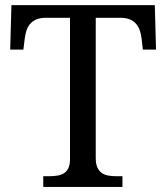

<svg xmlns="http://www.w3.org/2000/svg" viewBox="-20 -734 653 754"><path d="M356 -113.8Q356 -90.3 362.5 -76.2Q369.1 -62 380.1 -54.4Q391.1 -46.9 406.2 -44.4Q421.4 -42 438 -42H460.9V0H149.9V-42H172.9Q189.5 -42 204.3 -44.2Q219.2 -46.4 230.5 -53.2Q241.7 -60.1 248.3 -73.5Q254.9 -86.9 254.9 -108.9V-664.1H159.2Q137.2 -664.1 122.3 -657.5Q107.4 -650.9 97.9 -639.6Q88.4 -628.4 83.7 -613.5Q79.1 -598.6 77.1 -582L71.8 -539.1H20L24.9 -713.9H587.9L592.8 -539.1H541L536.1 -582Q534.2 -598.6 529.3 -613.5Q524.4 -628.4 515.1 -639.6Q505.9 -650.9 490.7 -657.5Q475.6 -664.1 453.1 -664.1H356Z"/></svg>

Font: Sahl Naskh
Style: Regular
Weight: 400
Designer: Pascal Zoghbi
Version: Version 1.001